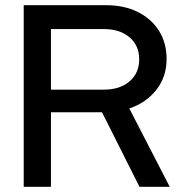

<svg xmlns="http://www.w3.org/2000/svg" viewBox="-20 -720 699 740"><path d="M71.4 0V-700H388.5Q458.4 -700 510.8 -674Q563.3 -647.9 592.7 -601.3Q622.1 -554.7 622.1 -492.5Q622.1 -424.4 582.9 -374.2Q543.7 -323.9 478.4 -301.9L634.2 0H517.7L373 -287.4H176.4V0ZM176.4 -374.5H380.2Q442.1 -374.5 479.3 -406.4Q516.5 -438.3 516.5 -491.6Q516.5 -544.3 479.3 -576.1Q442.1 -608 380.2 -608H176.4Z"/></svg>

Font: Red Hat Display VF
Style: Regular
Weight: 300
Designer: Pentagram, MCKL
Foundry: Pentagram, MCKL
Version: Version 1.023